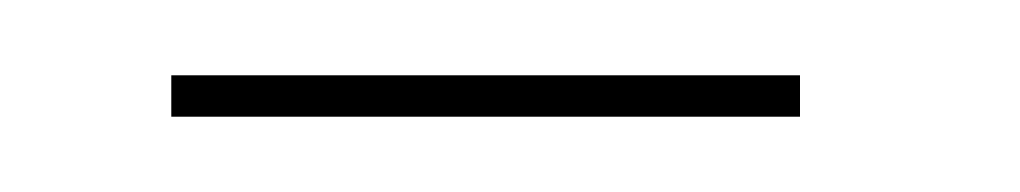

<svg xmlns="http://www.w3.org/2000/svg" viewBox="-20 -265 271 51"><path d="M25.5 -234H192.5V-245H25.5Z"/></svg>

Font: Anybody Thin Condensed
Style: Regular
Weight: 100
Width: 3
Version: Version 1.113;gftools[0.9.25]